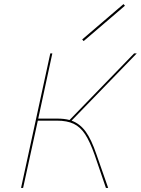

<svg xmlns="http://www.w3.org/2000/svg" viewBox="-20 -919 689 939"><path d="M389 -718 382 -726 584 -899 591 -891ZM452 -163 509 0H498L443 -161Q420 -226 396.5 -262Q373 -298 340.5 -313.5Q308 -329 258 -329H165L93 0H83L226 -658H236L167 -339H259Q295 -339 320 -332L636 -658H649L330 -329Q371 -314 399 -275.5Q427 -237 452 -163Z"/></svg>

Font: Ysabeau Infant Hairline
Style: Italic
Weight: 100
Italic angle: -12°
Designer: Christian Thalmann (Catharsis Fonts)
Version: Version 0.003